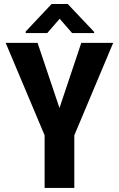

<svg xmlns="http://www.w3.org/2000/svg" viewBox="-20 -921 582 941"><path d="M271.5 -391.6 378.4 -710.9H534.7L344.2 -257.8V0H198.7V-257.8L7.8 -710.9H164.1ZM441.4 -764.6V-758.8H333.5L272.5 -829.1L211.4 -758.8H106V-766.6L232.9 -901.4H312Z"/></svg>

Font: Roboto Condensed
Style: Bold
Weight: 700
Designer: Google
Version: Version 2.134; 2016